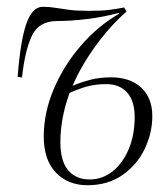

<svg xmlns="http://www.w3.org/2000/svg" viewBox="-20 -532 491 566"><path d="M194 -279Q220 -290 247 -297Q274 -304 307 -304Q364 -304 396.5 -273.5Q429 -243 429 -190Q429 -140 406.5 -93Q384 -46 341 -16Q298 14 238 14Q180 14 144.5 -23.5Q109 -61 109 -129Q109 -200 138.5 -269.5Q168 -339 218.5 -397.5Q269 -456 332 -492L330 -494Q286 -482 237.5 -476Q189 -470 148 -470Q94 -470 73.5 -425.5Q53 -381 45 -304L32 -305Q40 -411 57.5 -461.5Q75 -512 106 -512Q125 -512 143 -509Q161 -506 184 -503Q207 -500 242 -500Q279 -500 303 -503Q327 -506 346 -510L353 -498Q304 -455 261 -395.5Q218 -336 194 -279ZM185 -258Q158 -183 158 -113Q158 -57 181 -30Q204 -3 244 -3Q282 -3 312 -27Q342 -51 359.5 -92.5Q377 -134 377 -187Q377 -234 355 -259Q333 -284 293 -284Q262 -284 236.5 -277Q211 -270 185 -258Z"/></svg>

Font: Literata 72pt ExtraLight
Style: Italic
Weight: 200
Italic angle: -2°
Designer: Latin by Veronika Burian and Jose Scaglione. Greek by Irene Vlachou. Cyrillic by Vera Evstafieva
Foundry: TypeTogether
Version: Version 3.002